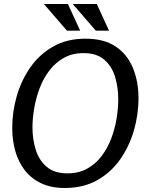

<svg xmlns="http://www.w3.org/2000/svg" viewBox="-20 -928 748 958"><path d="M303 10Q235 10 185.5 -13.5Q136 -37 104 -78Q72 -119 56.5 -173.5Q41 -228 41 -290Q41 -371 64 -450Q87 -529 132.5 -593.5Q178 -658 246.5 -696.5Q315 -735 406 -735Q499 -735 557 -696Q615 -657 643 -589.5Q671 -522 671 -438Q671 -355 647.5 -275Q624 -195 578 -130.5Q532 -66 463.5 -28Q395 10 303 10ZM317 -63Q372 -63 414 -86Q456 -109 486 -148Q516 -187 534.5 -235.5Q553 -284 561.5 -335.5Q570 -387 570 -433Q570 -491 554.5 -543.5Q539 -596 501 -629.5Q463 -663 397 -663Q341 -663 299 -639.5Q257 -616 227 -577Q197 -538 178.5 -489.5Q160 -441 151 -389.5Q142 -338 142 -292Q142 -235 158 -182Q174 -129 212.5 -96Q251 -63 317 -63ZM463 -908 524 -775H458L343 -908ZM319 -908 380 -775H314L199 -908Z"/></svg>

Font: Rosario Medium
Style: Italic
Weight: 500
Italic angle: -8.05°
Version: Version 1.201